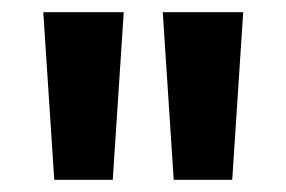

<svg xmlns="http://www.w3.org/2000/svg" viewBox="-20 -712 470 315"><path d="M69 -417 51 -692H183L165 -417ZM265 -417 247 -692H379L361 -417Z"/></svg>

Font: Fira Sans SemiBold
Style: Regular
Weight: 600
Designer: bBox Type GmbH & Carrois Corporate GbR & Edenspiekermann AG
Foundry: bBox Type GmbH & Carrois Corporate GbR & Edenspiekermann AG
Version: Version 4.301;PS 004.301;hotconv 1.0.88;makeotf.lib2.5.64775